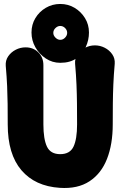

<svg xmlns="http://www.w3.org/2000/svg" viewBox="-20 -926 629 969"><path d="M109 -687Q148 -687 173.5 -661.5Q199 -636 199 -597Q199 -539 199 -493Q199 -447 199 -401.5Q199 -356 199 -298Q199 -224 217 -186Q235 -148 284 -148Q333 -148 351 -186Q369 -224 369 -298Q369 -356 368.5 -403.5Q368 -451 366 -499Q364 -547 359 -604Q357 -631 371.5 -652Q386 -673 409.5 -685Q433 -697 459 -697Q485 -697 508.5 -685Q532 -673 546.5 -652Q561 -631 559 -604Q554 -547 552 -499Q550 -451 549.5 -403.5Q549 -356 549 -298Q549 -198 520 -124Q491 -50 431.5 -11Q372 28 282 22Q157 14 88 -67Q19 -148 19 -298Q19 -356 18.5 -401Q18 -446 16 -491.5Q14 -537 9 -594Q7 -621 21.5 -642Q36 -663 59.5 -675Q83 -687 109 -687ZM139 -762Q139 -802 158.5 -834.5Q178 -867 211 -886.5Q244 -906 284 -906Q324 -906 356.5 -886.5Q389 -867 409 -834.5Q429 -802 429 -762Q429 -724 413 -689Q397 -654 365.5 -631.5Q334 -609 284 -609Q244 -609 211 -631Q178 -653 158.5 -687.5Q139 -722 139 -762ZM249 -760Q249 -747 260 -736Q271 -725 284 -725Q298 -725 308.5 -736Q319 -747 319 -760Q319 -774 308.5 -784.5Q298 -795 284 -795Q271 -795 260 -784.5Q249 -774 249 -760Z"/></svg>

Font: Winky Sans ExtraBold
Style: Regular
Weight: 800
Designer: Simon Atzbach
Foundry: typofactur
Version: Version 1.205